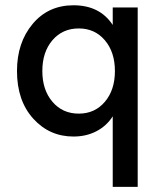

<svg xmlns="http://www.w3.org/2000/svg" viewBox="-20 -522 624 746"><path d="M265.5 -501.5Q368 -501.5 418 -425V-493H515V204H418V-70Q394 -32.5 354.5 -12Q315 8.5 265.5 8.5Q172 8.5 109 -61.2Q46 -131 46 -246Q46 -356.5 106.8 -429Q167.5 -501.5 265.5 -501.5ZM144.5 -246Q144.5 -172.5 183.8 -126.5Q223 -80.5 286 -80.5Q348.5 -80.5 387.5 -126.5Q426.5 -172.5 426.5 -246Q426.5 -319.5 387.5 -365.5Q348.5 -411.5 286 -411.5Q223 -411.5 183.8 -365.8Q144.5 -320 144.5 -246Z"/></svg>

Font: HK Grotesk Medium
Style: Regular
Weight: 500
Designer: Alfredo Marco Pradil
Foundry: Hanken Design Co.
Version: Version 3.001;FEAKit 1.0